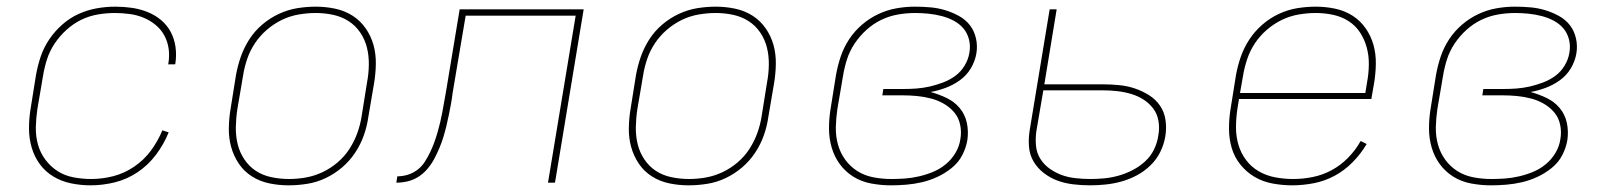

<svg xmlns="http://www.w3.org/2000/svg" viewBox="-20 -548 4840 576"><path d="M252 8Q222 8 193 2Q164 -4 140 -18.5Q116 -33 99.5 -55.5Q83 -78 75 -105.5Q67 -133 67 -163Q67 -193 72 -223L88 -323Q93 -351 102 -378Q111 -405 127.5 -429.5Q144 -454 166.5 -474Q189 -494 215.5 -506Q242 -518 270 -523Q298 -528 326 -528Q351 -528 375.5 -524.5Q400 -521 422.5 -512Q445 -503 463 -488Q481 -473 492 -452.5Q503 -432 506.5 -407.5Q510 -383 506 -357L505 -355H484L485 -357Q489 -380 486 -401.5Q483 -423 473 -441.5Q463 -460 446.5 -473.5Q430 -487 410.5 -495Q391 -503 369 -506Q347 -509 324 -509Q299 -509 273 -504.5Q247 -500 223.5 -488.5Q200 -477 179.5 -458.5Q159 -440 144 -417.5Q129 -395 121 -370Q113 -345 109 -320L92 -220Q88 -193 87.5 -166Q87 -139 94 -114Q101 -89 116.5 -68.5Q132 -48 153 -34.5Q174 -21 200.5 -16Q227 -11 254 -11Q287 -11 320 -19.5Q353 -28 382.5 -48Q412 -68 433 -96.5Q454 -125 467 -157L486 -151Q472 -116 448.5 -84.5Q425 -53 393 -31.5Q361 -10 324.5 -1Q288 8 252 8Z M846 8Q816 8 787.5 2Q759 -4 735.5 -19Q712 -34 696.5 -57Q681 -80 673.5 -107Q666 -134 666.5 -164Q667 -194 672 -223L688 -323Q693 -351 702.5 -378Q712 -405 728 -430Q744 -455 767 -474.5Q790 -494 817 -506.5Q844 -519 872 -523.5Q900 -528 927 -528Q957 -528 985.5 -522Q1014 -516 1037.5 -501Q1061 -486 1077 -463Q1093 -440 1100.5 -413Q1108 -386 1107.5 -356Q1107 -326 1102 -297L1085 -197Q1081 -169 1071.5 -142Q1062 -115 1045.5 -90Q1029 -65 1006 -45.5Q983 -26 956.5 -13.5Q930 -1 901.5 3.5Q873 8 846 8ZM847 -11Q872 -11 897.5 -15.5Q923 -20 947.5 -31.5Q972 -43 993 -61Q1014 -79 1028.5 -101.5Q1043 -124 1052 -149Q1061 -174 1065 -200L1081 -300Q1086 -326 1086.5 -353Q1087 -380 1081 -404.5Q1075 -429 1061 -450Q1047 -471 1026 -484.5Q1005 -498 979.5 -503.5Q954 -509 927 -509Q902 -509 876 -504.5Q850 -500 826 -488.5Q802 -477 781 -459Q760 -441 745 -418.5Q730 -396 721.5 -371Q713 -346 709 -320L692 -220Q688 -194 687.5 -167Q687 -140 693 -115.5Q699 -91 713 -70Q727 -49 747.5 -35.5Q768 -22 794 -16.5Q820 -11 847 -11Z M1169 0 1172 -19Q1187 -19 1202.5 -23.5Q1218 -28 1231.5 -38Q1245 -48 1254 -62Q1263 -76 1270 -90.5Q1277 -105 1282.5 -120Q1288 -135 1292.5 -150.5Q1297 -166 1300.5 -181Q1304 -196 1307 -211.5Q1310 -227 1312.5 -242.5Q1315 -258 1318 -273L1359 -520H1731L1645 0H1624L1707 -501H1377L1338 -270Q1336 -253 1333 -236.5Q1330 -220 1326.5 -203Q1323 -186 1319 -169.5Q1315 -153 1310 -136.5Q1305 -120 1298 -103.5Q1291 -87 1282.5 -71Q1274 -55 1262 -41Q1250 -27 1235 -17.5Q1220 -8 1203 -4Q1186 0 1169 0Z M2046 8Q2016 8 1987.5 2Q1959 -4 1935.5 -19Q1912 -34 1896.5 -57Q1881 -80 1873.5 -107Q1866 -134 1866.5 -164Q1867 -194 1872 -223L1888 -323Q1893 -351 1902.5 -378Q1912 -405 1928 -430Q1944 -455 1967 -474.5Q1990 -494 2017 -506.5Q2044 -519 2072 -523.5Q2100 -528 2127 -528Q2157 -528 2185.5 -522Q2214 -516 2237.5 -501Q2261 -486 2277 -463Q2293 -440 2300.5 -413Q2308 -386 2307.5 -356Q2307 -326 2302 -297L2285 -197Q2281 -169 2271.5 -142Q2262 -115 2245.5 -90Q2229 -65 2206 -45.5Q2183 -26 2156.5 -13.5Q2130 -1 2101.5 3.5Q2073 8 2046 8ZM2047 -11Q2072 -11 2097.5 -15.5Q2123 -20 2147.5 -31.5Q2172 -43 2193 -61Q2214 -79 2228.5 -101.5Q2243 -124 2252 -149Q2261 -174 2265 -200L2281 -300Q2286 -326 2286.5 -353Q2287 -380 2281 -404.5Q2275 -429 2261 -450Q2247 -471 2226 -484.5Q2205 -498 2179.5 -503.5Q2154 -509 2127 -509Q2102 -509 2076 -504.5Q2050 -500 2026 -488.5Q2002 -477 1981 -459Q1960 -441 1945 -418.5Q1930 -396 1921.5 -371Q1913 -346 1909 -320L1892 -220Q1888 -194 1887.5 -167Q1887 -140 1893 -115.5Q1899 -91 1913 -70Q1927 -49 1947.5 -35.5Q1968 -22 1994 -16.5Q2020 -11 2047 -11Z M2653 8Q2623 8 2593.5 2.5Q2564 -3 2540 -18Q2516 -33 2499.5 -55.5Q2483 -78 2475 -105.5Q2467 -133 2467 -163Q2467 -193 2472 -223L2488 -323Q2493 -351 2502 -378Q2511 -405 2527 -429.5Q2543 -454 2565.5 -473.5Q2588 -493 2614.5 -505.5Q2641 -518 2669 -523Q2697 -528 2725 -528Q2748 -528 2771 -526Q2794 -524 2815.5 -517.5Q2837 -511 2857 -500Q2877 -489 2890 -472Q2903 -455 2908 -432.5Q2913 -410 2909 -387Q2905 -364 2892.5 -343Q2880 -322 2860 -307.5Q2840 -293 2817 -284.5Q2794 -276 2772 -272Q2797 -265 2820 -254Q2843 -243 2859 -224Q2875 -205 2880.5 -179.5Q2886 -154 2882 -127Q2878 -104 2866.5 -82Q2855 -60 2835 -44Q2815 -28 2792.5 -17.5Q2770 -7 2746.5 -1.5Q2723 4 2699.5 6Q2676 8 2653 8ZM2654 -11Q2675 -11 2695.5 -12.5Q2716 -14 2737.5 -19Q2759 -24 2779.5 -32.5Q2800 -41 2817.5 -55.5Q2835 -70 2846.5 -89.5Q2858 -109 2861 -130Q2865 -152 2860.5 -173.5Q2856 -195 2843 -210.5Q2830 -226 2812 -236.5Q2794 -247 2773 -252.5Q2752 -258 2730.5 -260Q2709 -262 2687 -262H2627L2630 -281H2690Q2710 -281 2730 -282.5Q2750 -284 2769.5 -288.5Q2789 -293 2809 -300.5Q2829 -308 2846 -320.5Q2863 -333 2874 -351.5Q2885 -370 2888 -389Q2892 -410 2887 -429.5Q2882 -449 2870 -463Q2858 -477 2841 -486Q2824 -495 2804.5 -500Q2785 -505 2765 -507Q2745 -509 2725 -509Q2700 -509 2674 -504.5Q2648 -500 2624 -488.5Q2600 -477 2579.5 -458.5Q2559 -440 2544 -417.5Q2529 -395 2521 -370Q2513 -345 2509 -320L2492 -220Q2488 -193 2487.5 -166Q2487 -139 2494 -114Q2501 -89 2516 -68.5Q2531 -48 2552.5 -34.5Q2574 -21 2600.5 -16Q2627 -11 2654 -11Z M3250 8Q3225 8 3200 5Q3175 2 3153 -6Q3131 -14 3112 -28.5Q3093 -43 3081 -63Q3069 -83 3067 -107.5Q3065 -132 3069 -157L3129 -520H3150L3113 -295H3289Q3314 -295 3338.5 -292.5Q3363 -290 3385 -282.5Q3407 -275 3427 -262.5Q3447 -250 3460 -231Q3473 -212 3476.5 -188Q3480 -164 3476 -139Q3472 -115 3461 -92.5Q3450 -70 3431.5 -52Q3413 -34 3390.5 -22Q3368 -10 3344.5 -3.5Q3321 3 3297 5.5Q3273 8 3250 8ZM3251 -11Q3272 -11 3293 -13Q3314 -15 3335.5 -21Q3357 -27 3377.5 -37.5Q3398 -48 3415 -63.5Q3432 -79 3442 -99.5Q3452 -120 3455 -142Q3459 -163 3455.5 -184.5Q3452 -206 3440 -222Q3428 -238 3411 -249Q3394 -260 3374 -266Q3354 -272 3332.5 -274.5Q3311 -277 3289 -277H3110L3089 -154Q3086 -132 3088 -110.5Q3090 -89 3101 -71.5Q3112 -54 3129 -42Q3146 -30 3165 -23Q3184 -16 3206.5 -13.5Q3229 -11 3251 -11Z M3857 8Q3827 8 3797.5 2.5Q3768 -3 3743.5 -17.5Q3719 -32 3701 -54.5Q3683 -77 3675 -104.5Q3667 -132 3667 -162.5Q3667 -193 3672 -223L3688 -323Q3693 -351 3702.5 -378Q3712 -405 3728 -429.5Q3744 -454 3767 -474Q3790 -494 3817 -506.5Q3844 -519 3872 -523.5Q3900 -528 3927 -528Q3957 -528 3985.5 -522Q4014 -516 4037.5 -501Q4061 -486 4077 -463Q4093 -440 4100.5 -413Q4108 -386 4107.5 -356Q4107 -326 4102 -297L4094 -251H3697L3692 -220Q3688 -193 3688 -165.5Q3688 -138 3695.5 -113Q3703 -88 3718.5 -67.5Q3734 -47 3756.5 -34Q3779 -21 3805.5 -16Q3832 -11 3860 -11Q3889 -11 3918.5 -17Q3948 -23 3975 -37.5Q4002 -52 4024.5 -75Q4047 -98 4062 -125L4080 -116Q4063 -87 4038.5 -62Q4014 -37 3984.5 -21Q3955 -5 3922 1.5Q3889 8 3857 8ZM4076 -269 4081 -300Q4086 -326 4086.5 -353Q4087 -380 4080.5 -404.5Q4074 -429 4060.5 -450Q4047 -471 4026 -484.5Q4005 -498 3979.5 -503.5Q3954 -509 3927 -509Q3902 -509 3876 -504.5Q3850 -500 3826 -488.5Q3802 -477 3781 -459Q3760 -441 3745 -418.5Q3730 -396 3721.5 -370.5Q3713 -345 3709 -320L3700 -269Z M4453 8Q4423 8 4393.5 2.5Q4364 -3 4340 -18Q4316 -33 4299.5 -55.5Q4283 -78 4275 -105.5Q4267 -133 4267 -163Q4267 -193 4272 -223L4288 -323Q4293 -351 4302 -378Q4311 -405 4327 -429.5Q4343 -454 4365.5 -473.5Q4388 -493 4414.5 -505.5Q4441 -518 4469 -523Q4497 -528 4525 -528Q4548 -528 4571 -526Q4594 -524 4615.5 -517.5Q4637 -511 4657 -500Q4677 -489 4690 -472Q4703 -455 4708 -432.5Q4713 -410 4709 -387Q4705 -364 4692.5 -343Q4680 -322 4660 -307.5Q4640 -293 4617 -284.5Q4594 -276 4572 -272Q4597 -265 4620 -254Q4643 -243 4659 -224Q4675 -205 4680.5 -179.5Q4686 -154 4682 -127Q4678 -104 4666.5 -82Q4655 -60 4635 -44Q4615 -28 4592.5 -17.5Q4570 -7 4546.5 -1.5Q4523 4 4499.5 6Q4476 8 4453 8ZM4454 -11Q4475 -11 4495.5 -12.5Q4516 -14 4537.5 -19Q4559 -24 4579.5 -32.5Q4600 -41 4617.5 -55.5Q4635 -70 4646.5 -89.5Q4658 -109 4661 -130Q4665 -152 4660.5 -173.5Q4656 -195 4643 -210.5Q4630 -226 4612 -236.5Q4594 -247 4573 -252.5Q4552 -258 4530.5 -260Q4509 -262 4487 -262H4427L4430 -281H4490Q4510 -281 4530 -282.5Q4550 -284 4569.5 -288.5Q4589 -293 4609 -300.5Q4629 -308 4646 -320.5Q4663 -333 4674 -351.5Q4685 -370 4688 -389Q4692 -410 4687 -429.5Q4682 -449 4670 -463Q4658 -477 4641 -486Q4624 -495 4604.5 -500Q4585 -505 4565 -507Q4545 -509 4525 -509Q4500 -509 4474 -504.5Q4448 -500 4424 -488.5Q4400 -477 4379.5 -458.5Q4359 -440 4344 -417.5Q4329 -395 4321 -370Q4313 -345 4309 -320L4292 -220Q4288 -193 4287.5 -166Q4287 -139 4294 -114Q4301 -89 4316 -68.5Q4331 -48 4352.5 -34.5Q4374 -21 4400.5 -16Q4427 -11 4454 -11Z"/></svg>

Font: Iosevka Aile Thin
Style: Italic
Weight: 100
Italic angle: -9°
Designer: Belleve Invis
Foundry: Belleve Invis
Version: Version 31.1.0; ttfautohint (v1.8.4)